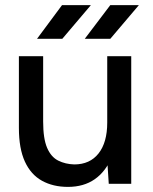

<svg xmlns="http://www.w3.org/2000/svg" viewBox="-20 -720 601 752"><path d="M406 0 400 -92V-500H494V0ZM54 -244V-500H149V-244ZM149 -244Q149 -177 164.5 -141Q180 -105 208 -91Q236 -77 271 -76Q332 -76 366 -119Q400 -162 400 -240H441Q441 -161 417.5 -104.5Q394 -48 351 -18Q308 12 246 12Q188 12 144.5 -12Q101 -36 77.5 -87Q54 -138 54 -219V-244ZM312 -568 412 -700H524L412 -568ZM125 -568 223 -700H336L224 -568Z"/></svg>

Font: Figtree Light Medium
Style: Regular
Weight: 500
Version: Version 2.001;gftools[0.9.30]